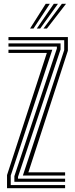

<svg xmlns="http://www.w3.org/2000/svg" viewBox="-20 -996 396 1016"><path d="M101 -67.2 319.8 -731V-783.2H24.8V-800H339.2V-727.8L130.2 -84.2H324.5V-67.2ZM56 -33.8V-63.8L281 -739.5V-749.5H24.8V-766.2H300.5V-734.5L75.2 -60V-50.5H324.5V-33.8ZM17.2 0V-69.5L227.8 -715.8H24.8V-732.8H256.8L36.8 -66.8V-16.8H324.5V0ZM139 -845 222 -976H243.8L157.2 -845ZM210 -845 307.5 -976H329.5L228.2 -845ZM174.8 -845 264.8 -976H286.8L192.8 -845Z"/></svg>

Font: Big Shoulders Inline Text SemiBold
Style: Regular
Weight: 600
Designer: Patric King
Foundry: XO Type Co
Version: Version 1.000